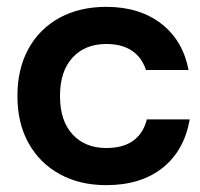

<svg xmlns="http://www.w3.org/2000/svg" viewBox="-20 -530 582 560"><path d="M290 10Q212.5 10 154.2 -22.1Q95.8 -54.2 63.3 -112.5Q30.8 -170.8 30.8 -250Q30.8 -329.2 62.9 -387.5Q95 -445.8 153.3 -477.9Q211.7 -510 290 -510Q386.7 -510 450 -461.2Q513.3 -412.5 530 -325.8H405.8Q393.3 -363.3 364.2 -382.5Q335 -401.7 290 -401.7Q228.3 -401.7 191.7 -362.1Q155 -322.5 155 -250Q155 -177.5 191.7 -137.9Q228.3 -98.3 290 -98.3Q386.7 -98.3 408.3 -181.7H533.3Q517.5 -90.8 454.2 -40.4Q390.8 10 290 10Z"/></svg>

Font: Funnel Display SemiBold
Style: Regular
Weight: 600
Designer: NORD ID, Kristian Moeller
Foundry: Dicotype
Version: Version 1.000